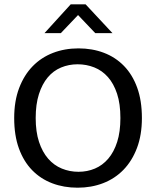

<svg xmlns="http://www.w3.org/2000/svg" viewBox="-20 -864 726 893"><path d="M345 -639Q409 -639 463 -618.5Q517 -598 556.5 -557.5Q596 -517 618 -456.5Q640 -396 640 -315Q640 -236 617 -175.5Q594 -115 554 -74Q514 -33 459.5 -12Q405 9 341 9Q277 9 223 -11.5Q169 -32 129.5 -72.5Q90 -113 68 -173.5Q46 -234 46 -315Q46 -394 69 -454.5Q92 -515 132 -556Q172 -597 226.5 -618Q281 -639 345 -639ZM146 -315Q146 -251 161.5 -204Q177 -157 204 -126Q231 -95 267.5 -80Q304 -65 345 -65Q386 -65 421.5 -80Q457 -95 483.5 -126Q510 -157 525 -204Q540 -251 540 -315Q540 -381 524.5 -428Q509 -475 482 -505.5Q455 -536 418.5 -550.5Q382 -565 341 -565Q300 -565 264 -550Q228 -535 202 -504Q176 -473 161 -426Q146 -379 146 -315ZM309 -844H378L503 -710H423L343 -794L263 -710H187Z"/></svg>

Font: Mukta Malar
Style: Regular
Weight: 400
Designer: Aadarsh Rajan, Girish Dalvi, Yashodeep Gholap
Foundry: Ek Type
Version: Version 2.538;PS 1.000;hotconv 16.6.51;makeotf.lib2.5.65220;